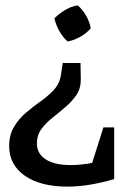

<svg xmlns="http://www.w3.org/2000/svg" viewBox="-20 -516 474 713"><path d="M231 177Q130 177 72 136.5Q14 96 14 26Q14 -15 32 -45Q50 -75 76.5 -97.5Q103 -120 130.5 -139.5Q158 -159 178.5 -180.5Q199 -202 205 -230L213 -282H279L280 -220Q280 -187 263.5 -163Q247 -139 223 -118.5Q199 -98 174.5 -78.5Q150 -59 133.5 -36.5Q117 -14 117 16Q117 55 150 76Q183 97 243 97Q302 97 380 76L404 149Q360 162 316.5 169.5Q273 177 231 177ZM303 150 364 -43H404V149ZM231 -362Q214 -377 201 -399.5Q188 -422 182 -448Q200 -466 223 -479.5Q246 -493 269 -496Q288 -479 300.5 -456.5Q313 -434 317 -411Q301 -392 277.5 -379Q254 -366 231 -362Z"/></svg>

Font: Piazzolla Thin SemiBold
Style: Regular
Weight: 600
Version: Version 2.005